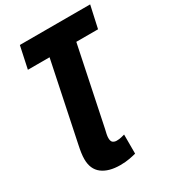

<svg xmlns="http://www.w3.org/2000/svg" viewBox="-225 -830 1062 1187"><g transform="rotate(-30 306.0 -237.0)"><path d="M277.8 240.2Q195.3 240.2 148.7 204.6Q102.1 168.9 102.1 97.2Q102.1 76.7 105.5 53Q108.9 29.3 115.2 0L231 -556.2H76.2L109.9 -713.9H611.8L577.1 -556.2H421.9L306.2 0Q302.7 14.2 299.3 29.8Q295.9 45.4 295.9 58.1Q295.9 82 306.9 90.1Q317.9 98.1 333 98.1Q352.5 98.1 367.9 94Q383.3 89.8 391.1 87.9V224.1Q376 228.5 345 234.4Q314 240.2 277.8 240.2Z"/></g></svg>

Font: Open Sans ExtraBold
Style: Italic
Weight: 800
Italic angle: -12°
Designer: Monotype Design Team
Foundry: Monotype Imaging Inc.
Version: Version 3.000; ttfautohint (v1.8.4)